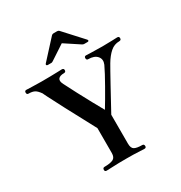

<svg xmlns="http://www.w3.org/2000/svg" viewBox="-216 -1112 1192 1265"><g transform="rotate(-30 380.0 -479.5)"><path d="M227 0Q213 0 213 -13Q213 -29 227 -29Q271 -29 292.5 -39.5Q314 -50 314 -84V-273Q236 -418 192.5 -501Q149 -584 132 -618Q115 -652 117 -650Q97 -679 80 -688Q63 -697 34 -697Q21 -697 21 -712Q21 -726 34 -726Q45 -726 78 -724.5Q111 -723 148 -723Q178 -723 212.5 -723.5Q247 -724 273.5 -725Q300 -726 304 -726Q319 -726 319 -712Q319 -697 304 -697Q272 -697 260.5 -682Q249 -667 265 -637Q286 -596 313.5 -543Q341 -490 369 -439.5Q397 -389 417 -353Q433 -379 453.5 -414Q474 -449 495 -486Q516 -523 534 -556.5Q552 -590 562 -612Q577 -647 556 -672Q535 -697 488 -697Q475 -697 475 -712Q475 -726 488 -726Q499 -726 532 -724.5Q565 -723 612 -723Q656 -723 685.5 -724.5Q715 -726 725 -726Q740 -726 740 -712Q740 -697 725 -697Q686 -697 656.5 -671Q627 -645 601 -601Q594 -589 574.5 -554.5Q555 -520 530.5 -475Q506 -430 481 -384.5Q456 -339 437 -304V-84Q437 -49 455.5 -39Q474 -29 514 -29Q528 -29 528 -13Q528 0 514 0Q501 0 469.5 -2Q438 -4 376 -4Q317 -4 279 -2Q241 0 227 0ZM239 -797Q232 -797 229.5 -802Q227 -807 232 -812L361 -953Q367 -959 376 -959H403Q412 -959 418 -953L547 -812Q552 -807 550.5 -802Q549 -797 541 -797H515Q511 -797 508 -798.5Q505 -800 501 -802L390 -875L279 -802Q275 -800 272.5 -798.5Q270 -797 265 -797Z"/></g></svg>

Font: Zen Antique
Style: Regular
Weight: 400
Designer: Yoshimichi Ohira
Foundry: Positype
Version: Version 1.001